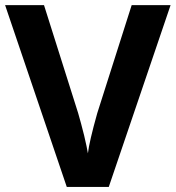

<svg xmlns="http://www.w3.org/2000/svg" viewBox="-20 -734 690 754"><path d="M361.8 -289.1C340.8 -214.4 328.6 -161.6 325.2 -131.8C323.2 -145 318.4 -168 310.5 -201.7C302.2 -234.9 294.4 -264.2 287.1 -289.1L152.8 -713.9H0L242.2 0H407.2L649.9 -713.9H497.1Z"/></svg>

Font: Noto Reveo Sans
Style: Bold
Weight: 700
Designer: Monotype Design team
Foundry: Monotype Imaging Inc.
Version: Version 1.04